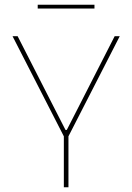

<svg xmlns="http://www.w3.org/2000/svg" viewBox="-20 -792 560 812"><path d="M251 -213.5 33 -639H54.5L201.5 -351L257 -242.5H262.5L318 -351L465 -639H486.5L268.5 -213.5ZM250 0V-235.5H269.5V0ZM139.5 -756V-772H379.5V-756Z"/></svg>

Font: Anek Latin Thin
Style: Regular
Weight: 250
Designer: Yesha Goshar
Foundry: Ek Type
Version: Version 1.003